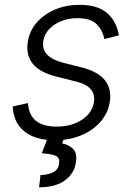

<svg xmlns="http://www.w3.org/2000/svg" viewBox="-20 -573 553 800"><path d="M475.5 -425.8 414.8 -410.2Q407.7 -447.1 382.8 -472.1Q358 -497.2 302.9 -497.2Q247.2 -497.2 207.2 -470.3Q167.3 -443.5 160.5 -402Q149.1 -335.9 244 -311.4L323.5 -291.2Q455.3 -257.1 437.1 -146.3Q429.7 -100.5 398.1 -64.8Q366.5 -29.1 317.6 -8.9Q268.8 11.4 208.8 11.4Q128.6 11.4 82.4 -24.9Q36.2 -61.1 33 -129.3L96.6 -143.5Q102.6 -45.5 215.6 -45.5Q278.8 -45.5 321.6 -74.2Q364.3 -103 371.1 -145.2Q382.8 -212.4 296.9 -233.3L212 -254.6Q77.4 -289.1 96.2 -400.9Q103.7 -446 133.9 -480.1Q164.1 -514.2 210.2 -533.6Q256.4 -552.9 311.1 -552.9Q386.4 -552.9 425.8 -519Q465.2 -485.1 475.5 -425.8ZM180.4 -2.8H250L238.6 24.5Q263.8 28.4 283.6 46.5Q303.3 64.6 295.5 108Q288.4 150.9 249.6 179.2Q210.9 207.4 142.8 207.4L148.8 156.2Q178.3 155.9 200.1 145.6Q221.9 135.3 225.9 110.4Q230.5 84.9 213.4 76.7Q196.4 68.5 154.1 65.7Z"/></svg>

Font: Inter UI Light
Style: Italic
Weight: 300
Italic angle: 9.39999°
Designer: Rasmus Andersson
Foundry: rsms
Version: 3.2;8d6f07862